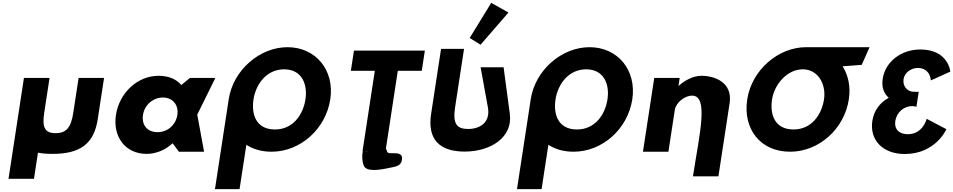

<svg xmlns="http://www.w3.org/2000/svg" viewBox="-20 -1055 6628 1335"><path d="M324.5 -513H146.5L39.2 188H216.2L244 6.6C273 12.3 306.6 15 344.7 15C536.7 15 633.3 -54 659.6 -226L703.5 -513H526.5L489.2 -269C473.7 -168 440.7 -129 366.7 -129C292.7 -129 271.7 -168 287.2 -269Z M974.2 -256C985 -327 1045.7 -377 1112.7 -377C1178.7 -377 1224 -327 1213.2 -256C1202.5 -186 1144.8 -136 1075.8 -136C1003.8 -136 963.5 -186 974.2 -256ZM786.2 -256C763.2 -106 849.7 15 999.7 15C1069.7 15 1134.4 -16 1178.9 -58H1180.9L1224 0H1399L1351.5 -258L1477.5 -513H1300.5L1241 -464C1205.3 -505 1151.8 -528 1082.8 -528C932.8 -528 809.1 -406 786.2 -256Z M1570 -363.9C1569.4 -359.8 1568.8 -355.7 1568.3 -351.7L1474.7 260H1645.7L1692.9 -48.1C1740.3 -17.5 1799.4 -0.1 1867.9 -0.1C2069.4 -0.1 2245 -159.1 2276.4 -363.9C2307.7 -568.8 2173.8 -726.9 1979.2 -726.9C1786.2 -726.9 1601.4 -568.8 1570 -363.9ZM1742.6 -363.9C1758.6 -468.5 1832.4 -573 1955.6 -573C2079.7 -573 2119.8 -468.5 2103.8 -363.9C2087.8 -259.4 2019.1 -154.8 1891.6 -154.8C1760.7 -154.8 1726.6 -259.4 1742.6 -363.9Z M2539.6 -1.1C2531 -0.1 2522.3 -0.1 2513.7 -1.6ZM2419.6 -562.9H2586.2L2500.4 -1.9L2504.3 -1.8C2494.7 9.2 2496.9 87 2516.5 108C2550.7 144.6 2653.8 119 2708.5 108C2739.4 102 2766.1 93.7 2773.4 63C2793.2 -21 2678.8 28.7 2672 0C2669.8 -9.2 2666.8 -16 2663.1 -20.9L2746 -562.9H2912.6L2934.1 -703.1H2441.1Z M3481.5 -587.5H3321.7L3372.2 -309.5C3392.1 -200.5 3313.4 -158.2 3235.2 -158.2C3157 -158.2 3126.5 -192.2 3144.4 -309.5L3206.5 -715H3046.7L2977.5 -262.8C2950.9 -89.4 3032.6 -1 3211.1 -1C3389.6 -1 3546.8 -98.6 3524.9 -262.8ZM3245.8 -791 3321.3 -744 3515.5 -967.9 3395.5 -1035.1Z M3670 -363.9C3669.4 -359.8 3668.8 -355.7 3668.3 -351.7L3574.7 260H3745.7L3792.9 -48.1C3840.3 -17.5 3899.4 -0.1 3967.9 -0.1C4169.4 -0.1 4345 -159.1 4376.4 -363.9C4407.7 -568.8 4273.8 -726.9 4079.2 -726.9C3886.2 -726.9 3701.4 -568.8 3670 -363.9ZM3842.6 -363.9C3858.6 -468.5 3932.4 -573 4055.6 -573C4179.7 -573 4219.8 -468.5 4203.8 -363.9C4187.8 -259.4 4119.1 -154.8 3991.6 -154.8C3860.7 -154.8 3826.6 -259.4 3842.6 -363.9Z M4798.3 171C4842.6 -118 4910.2 -390 4792.2 -390C4739.2 -390 4679.7 -341 4671.9 -290L4627.5 0H4450.5L4529 -513H4706L4697.7 -459H4699.7C4745.9 -499 4801.3 -528 4857.3 -528C4951.3 -528 5075.1 -481 5053.2 -338L4975.3 171Z M6026.3 -727 5584.3 -726.9C5391.5 -726.6 5206.9 -568.6 5175.6 -363.9C5144.3 -159.1 5266.1 -0.1 5473.5 -0.1C5675 -0.1 5850.6 -159.1 5882 -363.9C5895.5 -452.3 5878.2 -531.9 5838.7 -594L5971.5 -604ZM5561.2 -573C5669.2 -573 5725.4 -468.5 5709.4 -363.9C5693.4 -259.4 5624.7 -154.8 5497.2 -154.8C5366.3 -154.8 5332.2 -259.4 5348.2 -363.9C5364.1 -468.4 5453.2 -573 5561.2 -573Z M6452.4 -495.8 6587.5 -557C6587.5 -557 6575.4 -710.9 6379 -710.9C6245.6 -710.9 6135.7 -625.9 6117.5 -506.9C6108.6 -449.1 6125.7 -404.9 6159.4 -375.1C6099.9 -342 6056.8 -288.4 6045.5 -214.5C6025 -80.2 6119.9 15.9 6270.4 15.9C6486.3 15.9 6560.3 -156.7 6560.3 -156.7L6423.4 -228.9C6423.4 -228.9 6397.7 -121.8 6292.3 -121.8C6233.6 -121.8 6196.2 -155 6205.3 -214.5C6214.6 -274.8 6266.1 -317.3 6322.2 -317.3C6339.2 -317.3 6352 -312.2 6352 -312.2L6368 -416.8H6333.2C6290.7 -416.8 6254.7 -454.2 6262.6 -505.2C6269.4 -550.2 6316 -582.5 6361.1 -582.5C6449.5 -582.5 6452.4 -495.8 6452.4 -495.8Z"/></svg>

Font: Sztylet
Style: BdObl
Weight: 700
Foundry: Cannot Into Space Fonts, PlusOne Fonts
Version: Version 0.12